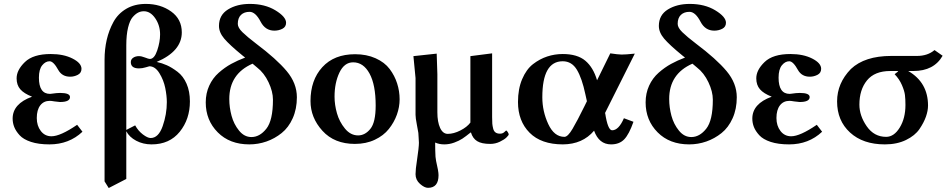

<svg xmlns="http://www.w3.org/2000/svg" viewBox="-20 -718 4809 971"><path d="M166 -121.1Q166 -82 186.5 -55.4Q207 -28.8 240.2 -28.8Q285.2 -28.8 370.1 -86.9L397 -51.8Q329.1 12.2 230 12.2Q174.8 12.2 136.5 -0.5Q98.1 -13.2 79.1 -34.2Q60.1 -55.2 52 -75.7Q43.9 -96.2 43.9 -118.2Q43.9 -193.4 142.1 -229Q101.1 -245.1 82.5 -266.6Q64 -288.1 64 -321.8Q64 -363.8 106 -404.3Q147.9 -444.8 236.8 -444.8Q301.8 -444.8 346.9 -421.9Q392.1 -398.9 392.1 -370.1Q392.1 -349.1 373.5 -339.6Q355 -330.1 335 -330.1Q293.9 -330.1 274.9 -363.8Q251 -407.7 231 -408.2Q210 -408.2 193.4 -387.7Q176.8 -367.2 176.8 -325.2Q176.8 -243.2 232.9 -243.2Q235.8 -244.1 241.2 -244.1Q267.1 -248 284.2 -248Q334 -248 334 -227.1Q334 -202.1 283.2 -202.1Q280.3 -202.1 269.5 -203.6Q258.8 -205.1 255.9 -205.1Q239.7 -208 231.9 -208Q201.2 -208 183.6 -185.1Q166 -162.1 166 -121.1Z M618.7 -488.8V-61L663.6 -84Q678.7 -56.2 702.6 -38.1Q726.6 -20 741.7 -20Q781.7 -20 802.7 -80.1Q823.7 -140.1 823.7 -201.2Q823.7 -233.4 815.7 -273.2Q807.6 -313 786.1 -347.9Q764.6 -382.8 735.4 -382.8Q733.4 -382.8 716.6 -377.4Q699.7 -372.1 682.6 -372.1Q641.6 -372.1 641.6 -403.8Q641.6 -418 653.6 -426Q665.5 -434.1 682.6 -434.1Q695.8 -434.1 713.6 -427Q731.4 -419.9 737.8 -419.9Q760.7 -419.9 775.1 -462.9Q789.6 -505.9 789.6 -543.9Q789.6 -589.8 765.1 -625.5Q740.7 -661.1 707.5 -661.1Q692.4 -661.1 679 -654.5Q665.5 -647.9 651.1 -631.6Q636.7 -615.2 627.7 -578.6Q618.7 -542 618.7 -488.8ZM508.8 199.2V-416Q508.8 -469.2 519.8 -517.1Q530.8 -564.9 553.7 -606.9Q576.7 -648.9 618.7 -673.6Q660.6 -698.2 717.8 -698.2Q792 -698.2 845.7 -659.7Q899.4 -621.1 899.4 -554.2Q899.4 -459 772.5 -404.8Q799.3 -398.9 824 -387.9Q848.6 -377 877.7 -355Q906.7 -333 923.6 -294.4Q940.4 -255.9 940.4 -205.1Q940.4 -115.2 888.9 -51.5Q837.4 12.2 746.6 12.2Q703.6 12.2 668.7 -6.3Q633.8 -24.9 618.7 -54.2V187L529.8 232.9Z M1279.8 -377 1257.3 -396Q1139.2 -344.2 1139.6 -216.8Q1139.6 -174.8 1151.1 -132.3Q1162.6 -89.8 1189 -57.4Q1215.3 -24.9 1251.5 -24.9Q1293.5 -24.9 1326.9 -66.9Q1360.4 -108.9 1360.4 -213.9Q1360.4 -254.9 1338.1 -302Q1315.9 -349.1 1279.8 -377ZM1219.7 -426.8 1205.6 -438Q1140.6 -491.2 1114 -522.7Q1087.4 -554.2 1087.4 -586.9Q1087.4 -642.1 1133.1 -670.2Q1178.7 -698.2 1243.7 -698.2Q1319.8 -698.2 1373.3 -665.5Q1426.8 -632.8 1426.8 -603Q1426.8 -582 1408.2 -572.5Q1389.6 -563 1367.7 -563Q1321.8 -563 1298.3 -607.9Q1272.5 -657.7 1242.7 -658.2Q1214.8 -658.2 1198.7 -642.6Q1182.6 -627 1182.6 -597.2Q1182.6 -578.1 1206.1 -555.2Q1229.5 -532.2 1274.4 -498Q1378.4 -419.9 1429.9 -358.4Q1481.4 -296.9 1481.4 -226.1Q1481.4 -167 1460.4 -120.1Q1439.5 -73.2 1404.5 -45.2Q1369.6 -17.1 1327.6 -2.4Q1285.6 12.2 1240.7 12.2Q1141.6 12.2 1081.1 -48.8Q1020.5 -109.9 1020.5 -200.2Q1020.5 -246.1 1038.1 -284.7Q1055.7 -323.2 1086.2 -350.1Q1116.7 -377 1149.2 -394.8Q1181.6 -412.6 1219.7 -426.8Z M1766.1 -402.8Q1721.2 -402.8 1696.5 -350.8Q1671.9 -298.8 1671.9 -229Q1671.9 -188 1684.1 -145Q1696.3 -102.1 1724.6 -67.6Q1752.9 -33.2 1791 -33.2Q1826.2 -33.2 1853 -66.2Q1879.9 -99.1 1879.9 -184.1Q1879.9 -289.1 1848.9 -345.9Q1817.9 -402.8 1766.1 -402.8ZM1550.3 -207Q1550.3 -313 1610.1 -378.4Q1669.9 -443.8 1775.9 -443.8Q1834 -443.8 1879.6 -423.3Q1925.3 -402.8 1950.7 -368.9Q1976.1 -335 1988.5 -295.9Q2001 -256.8 2001 -215.8Q2001 -176.8 1987.1 -137.9Q1973.1 -99.1 1946.5 -65.7Q1919.9 -32.2 1875.5 -11.2Q1831.1 9.8 1774.9 9.8Q1670.9 9.8 1610.6 -56.6Q1550.3 -123 1550.3 -207Z M2359.9 -47.9Q2335 -27.8 2318.4 -16.8Q2301.8 -5.9 2277.1 3.2Q2252.4 12.2 2226.6 12.2Q2201.7 12.2 2180.7 2.9Q2180.7 7.8 2181.2 43.5Q2181.6 79.1 2185.5 96.2Q2197.8 147.9 2197.8 168Q2197.8 231.9 2144.5 231.9Q2126.5 231.9 2104 211.9Q2081.5 191.9 2081.5 163.1Q2081.5 138.2 2088.9 91.8Q2098.6 26.9 2098.6 3.9Q2098.6 -3.9 2097.2 -21.5Q2095.7 -39.1 2095.7 -45.9Q2094.7 -53.7 2088.1 -87.9Q2081.5 -122.1 2081.5 -137.2V-323.2L2070.8 -434.1L2188.5 -446.8Q2191.4 -375 2191.9 -342.8V-149.9Q2191.9 -101.1 2205.8 -71Q2219.7 -41 2244.6 -41Q2274.4 -41 2308.1 -58.1Q2341.8 -75.2 2358.9 -98.1V-434.1L2468.8 -448.2V-126Q2468.8 -104 2469.7 -92.5Q2470.7 -81.1 2474.1 -67.6Q2477.5 -54.2 2486.1 -48.1Q2494.6 -42 2508.5 -42Q2522.5 -42 2530.5 -50Q2538.6 -58.1 2539.6 -58.1Q2542.5 -58.1 2547.6 -50.5Q2552.7 -43 2552.7 -38.1Q2552.7 -34.2 2541.7 -23.2Q2530.8 -12.2 2507.8 -1.2Q2484.9 9.8 2459.5 9.8Q2415.5 9.8 2393.1 -4.2Q2370.6 -18.1 2361.8 -47.9Z M2948.2 -206.1 2940.4 -241.2Q2923.3 -322.3 2897.5 -365.2Q2871.6 -408.2 2825.7 -408.2Q2722.7 -408.2 2722.7 -226.1Q2722.7 -155.3 2752.7 -90.6Q2782.7 -25.9 2834.5 -25.9Q2851.6 -25.9 2875.5 -66.4Q2899.4 -106.9 2935.5 -180.2ZM2825.7 -444.8Q2899.9 -444.8 2940.2 -410.9Q2980.5 -377 2999.5 -312L3066.4 -448.2Q3104.5 -442.4 3123.5 -442.1Q3142.6 -441.9 3190.4 -446.8L3038.6 -144L3040.5 -146Q3053.7 -59.1 3075.7 -59.1Q3108.9 -59.1 3135.3 -120.1L3183.6 -102.1Q3161.6 -39.1 3137 -13.4Q3112.3 12.2 3070.3 12.2Q3009.3 12.2 2984.4 -57.1Q2926.3 11.7 2826.7 12.2Q2716.8 12.2 2658.2 -46.9Q2599.6 -106 2599.6 -202.1Q2599.6 -268.1 2620.6 -317.6Q2641.6 -367.2 2675.5 -393.6Q2709.5 -419.9 2747.6 -432.4Q2785.6 -444.8 2825.7 -444.8Z M3504.4 -377 3481.9 -396Q3363.8 -344.2 3364.3 -216.8Q3364.3 -174.8 3375.7 -132.3Q3387.2 -89.8 3413.6 -57.4Q3439.9 -24.9 3476.1 -24.9Q3518.1 -24.9 3551.5 -66.9Q3585 -108.9 3585 -213.9Q3585 -254.9 3562.7 -302Q3540.5 -349.1 3504.4 -377ZM3444.3 -426.8 3430.2 -438Q3365.2 -491.2 3338.6 -522.7Q3312 -554.2 3312 -586.9Q3312 -642.1 3357.7 -670.2Q3403.3 -698.2 3468.3 -698.2Q3544.4 -698.2 3597.9 -665.5Q3651.4 -632.8 3651.4 -603Q3651.4 -582 3632.8 -572.5Q3614.3 -563 3592.3 -563Q3546.4 -563 3522.9 -607.9Q3497.1 -657.7 3467.3 -658.2Q3439.5 -658.2 3423.3 -642.6Q3407.2 -627 3407.2 -597.2Q3407.2 -578.1 3430.7 -555.2Q3454.1 -532.2 3499 -498Q3603 -419.9 3654.5 -358.4Q3706.1 -296.9 3706.1 -226.1Q3706.1 -167 3685.1 -120.1Q3664.1 -73.2 3629.2 -45.2Q3594.2 -17.1 3552.2 -2.4Q3510.3 12.2 3465.3 12.2Q3366.2 12.2 3305.7 -48.8Q3245.1 -109.9 3245.1 -200.2Q3245.1 -246.1 3262.7 -284.7Q3280.3 -323.2 3310.8 -350.1Q3341.3 -377 3373.8 -394.8Q3406.2 -412.6 3444.3 -426.8Z M3906.7 -121.1Q3906.7 -82 3927.2 -55.4Q3947.8 -28.8 3981 -28.8Q4025.9 -28.8 4110.8 -86.9L4137.7 -51.8Q4069.8 12.2 3970.7 12.2Q3915.5 12.2 3877.2 -0.5Q3838.9 -13.2 3819.8 -34.2Q3800.8 -55.2 3792.7 -75.7Q3784.7 -96.2 3784.7 -118.2Q3784.7 -193.4 3882.8 -229Q3841.8 -245.1 3823.2 -266.6Q3804.7 -288.1 3804.7 -321.8Q3804.7 -363.8 3846.7 -404.3Q3888.7 -444.8 3977.5 -444.8Q4042.5 -444.8 4087.6 -421.9Q4132.8 -398.9 4132.8 -370.1Q4132.8 -349.1 4114.3 -339.6Q4095.7 -330.1 4075.7 -330.1Q4034.7 -330.1 4015.6 -363.8Q3991.7 -407.7 3971.7 -408.2Q3950.7 -408.2 3934.1 -387.7Q3917.5 -367.2 3917.5 -325.2Q3917.5 -243.2 3973.6 -243.2Q3976.6 -244.1 3981.9 -244.1Q4007.8 -248 4024.9 -248Q4074.7 -248 4074.7 -227.1Q4074.7 -202.1 4023.9 -202.1Q4021 -202.1 4010.3 -203.6Q3999.5 -205.1 3996.6 -205.1Q3980.5 -208 3972.7 -208Q3941.9 -208 3924.3 -185.1Q3906.7 -162.1 3906.7 -121.1Z M4461.4 -25.9Q4501.5 -25.9 4530.3 -73Q4559.1 -120.1 4559.1 -187Q4559.1 -216.8 4556.6 -237.3Q4554.2 -257.8 4541.3 -287.8Q4528.3 -317.9 4504.4 -342.8Q4523.4 -356.9 4522.5 -358.9H4482.4Q4403.3 -358.9 4364.7 -311.5Q4326.2 -264.2 4326.2 -189Q4326.2 -132.8 4363.3 -79.3Q4400.4 -25.9 4461.4 -25.9ZM4283.2 -369.1Q4353 -435.1 4487.3 -435.1H4617.2Q4671.4 -435.1 4706.1 -464.8L4747.1 -436Q4703.1 -358.9 4599.1 -358.9H4573.2Q4673.3 -300.8 4673.3 -184.1Q4673.3 -158.2 4662.8 -128.2Q4652.3 -98.1 4629.9 -65.2Q4607.4 -32.2 4561.8 -10Q4516.1 12.2 4455.1 12.2Q4344.2 12.2 4278.8 -47.9Q4213.4 -107.9 4213.4 -205.1Q4213.4 -297.4 4283.2 -369.1Z"/></svg>

Font: Linux Libertine
Style: Semibold
Weight: 600
Designer: Philipp H. Poll
Foundry: Philipp H. Poll
Version: Version 5.1.2 ; ttfautohint (v0.9)